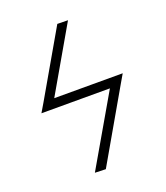

<svg xmlns="http://www.w3.org/2000/svg" viewBox="-137 -766 812 938"><g transform="rotate(-20 268.5 -297.0)"><path d="M460.9 -287.1 251 77.1 194.8 75.2 404.8 -287.1H48.8L77.1 -335L271 -670.9L326.2 -669.9L132.8 -335H488.8Z"/></g></svg>

Font: Linux Biolinum G
Style: Regular
Weight: 400
Designer: Philipp H. Poll
Foundry: Philipp H. Poll
Version: Version 1.1.0 ; ttfautohint (v1.6)